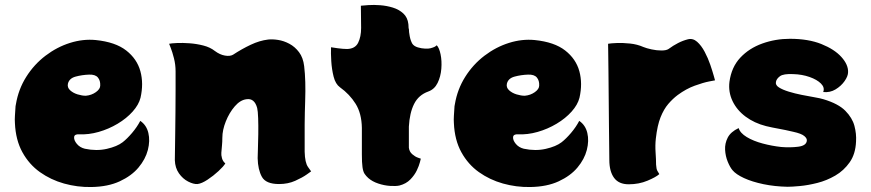

<svg xmlns="http://www.w3.org/2000/svg" viewBox="-20 -737 3502 772"><path d="M544 -251Q569 -234 576.5 -202.5Q584 -171 574.5 -134Q565 -97 537 -63.5Q509 -30 461.5 -8Q414 14 347 15Q291 16 237.5 1Q184 -14 140.5 -45Q97 -76 70 -125Q43 -174 40 -242Q39 -256 40 -271Q41 -286 42 -302Q42 -306 42.5 -310Q43 -314 44 -318Q54 -378 85.5 -428Q117 -478 163 -513Q209 -548 261.5 -564.5Q314 -581 365 -576Q444 -568 487.5 -534Q531 -500 544.5 -450.5Q558 -401 545 -344Q538 -316 513.5 -288.5Q489 -261 453 -239.5Q417 -218 376.5 -206.5Q336 -195 298 -197Q279 -198 278 -185.5Q277 -173 289 -158.5Q301 -144 321 -139Q368 -129 409.5 -138.5Q451 -148 473 -165Q491 -179 511 -202.5Q531 -226 544 -251ZM325 -352Q348 -354 365.5 -366.5Q383 -379 383 -393Q384 -413 373.5 -425.5Q363 -438 338 -437Q310 -436 284 -429Q258 -422 253 -400Q250 -385 262 -374Q274 -363 292 -357.5Q310 -352 325 -352Z M1205 -127Q1206 -83 1218.5 -65.5Q1231 -48 1231 -48Q1231 -48 1213.5 -35.5Q1196 -23 1167 -10Q1138 3 1102 3Q1049 3 1033 -26Q1017 -55 1016 -101Q1016 -109 1017 -136Q1018 -163 1018.5 -197.5Q1019 -232 1018 -261.5Q1017 -291 1014 -303Q1003 -343 971 -338Q946 -335 924 -309.5Q902 -284 888 -249Q874 -214 874 -183Q874 -167 872.5 -151.5Q871 -136 870 -123Q869 -114 872.5 -101Q876 -88 886 -80Q879 -68 858.5 -49Q838 -30 814.5 -14.5Q791 1 774 3Q758 4 736.5 -7Q715 -18 699.5 -40Q684 -62 683 -93Q683 -101 683.5 -130Q684 -159 684.5 -200Q685 -241 685.5 -287Q686 -333 686 -376Q686 -419 686 -450Q686 -477 679.5 -502.5Q673 -528 666.5 -544.5Q660 -561 660 -561Q669 -563 691.5 -564Q714 -565 742 -563Q770 -561 797.5 -554Q825 -547 844 -532Q864 -517 884.5 -513.5Q905 -510 917 -517Q952 -540 988 -557Q1024 -574 1058 -578Q1075 -580 1098 -576.5Q1121 -573 1143.5 -561Q1166 -549 1182.5 -527Q1199 -505 1203 -471Q1210 -413 1207 -329.5Q1204 -246 1205 -127Z M1736 -555Q1746 -545 1751.5 -518.5Q1757 -492 1754.5 -460.5Q1752 -429 1739.5 -403.5Q1727 -378 1702 -369Q1663 -355 1645 -319Q1627 -283 1624 -228V-143Q1626 -127 1637.5 -117Q1649 -107 1660.5 -103Q1672 -99 1672 -99Q1672 -99 1668.5 -85Q1665 -71 1656 -52Q1647 -33 1630 -15.5Q1613 2 1586 9Q1572 12 1548.5 10.5Q1525 9 1501 1Q1477 -7 1461 -21Q1452 -29 1446 -38Q1440 -47 1437.5 -65Q1435 -83 1435 -116V-223Q1434 -281 1410 -319.5Q1386 -358 1347 -386Q1329 -399 1321.5 -428.5Q1314 -458 1312 -491Q1310 -524 1311 -547Q1316 -546 1338 -543Q1360 -540 1376 -540Q1408 -541 1420 -565Q1432 -589 1432 -625L1431 -714Q1440 -715 1461.5 -716.5Q1483 -718 1509 -716Q1535 -714 1559.5 -706.5Q1584 -699 1601.5 -683Q1619 -667 1622 -640Q1622 -637 1622.5 -632.5Q1623 -628 1623 -622H1624Q1624 -609 1627.5 -591Q1631 -573 1638 -561Q1645 -551 1660 -546.5Q1675 -542 1689.5 -541.5Q1704 -541 1711 -543Q1722 -546 1727 -548.5Q1732 -551 1736 -555Z M2309 -251Q2334 -234 2341.5 -202.5Q2349 -171 2339.5 -134Q2330 -97 2302 -63.5Q2274 -30 2226.5 -8Q2179 14 2112 15Q2056 16 2002.5 1Q1949 -14 1905.5 -45Q1862 -76 1835 -125Q1808 -174 1805 -242Q1804 -256 1805 -271Q1806 -286 1807 -302Q1807 -306 1807.5 -310Q1808 -314 1809 -318Q1819 -378 1850.5 -428Q1882 -478 1928 -513Q1974 -548 2026.5 -564.5Q2079 -581 2130 -576Q2209 -568 2252.5 -534Q2296 -500 2309.5 -450.5Q2323 -401 2310 -344Q2303 -316 2278.5 -288.5Q2254 -261 2218 -239.5Q2182 -218 2141.5 -206.5Q2101 -195 2063 -197Q2044 -198 2043 -185.5Q2042 -173 2054 -158.5Q2066 -144 2086 -139Q2133 -129 2174.5 -138.5Q2216 -148 2238 -165Q2256 -179 2276 -202.5Q2296 -226 2309 -251ZM2090 -352Q2113 -354 2130.5 -366.5Q2148 -379 2148 -393Q2149 -413 2138.5 -425.5Q2128 -438 2103 -437Q2075 -436 2049 -429Q2023 -422 2018 -400Q2015 -385 2027 -374Q2039 -363 2057 -357.5Q2075 -352 2090 -352Z M2746 -579Q2766 -584 2783 -569Q2800 -554 2813.5 -528.5Q2827 -503 2836 -476.5Q2845 -450 2850 -432Q2855 -414 2855 -414Q2855 -414 2831.5 -409.5Q2808 -405 2773.5 -392.5Q2739 -380 2705 -355Q2685 -340 2667 -319Q2649 -298 2636 -265.5Q2623 -233 2617 -180Q2614 -153 2616 -124Q2618 -95 2618 -75Q2619 -57 2623.5 -49.5Q2628 -42 2631 -37Q2618 -25 2583.5 -10.5Q2549 4 2508 4Q2468 4 2449 -22Q2430 -48 2430 -94Q2430 -105 2429.5 -142.5Q2429 -180 2428.5 -233Q2428 -286 2427.5 -343Q2427 -400 2426.5 -449.5Q2426 -499 2425.5 -530Q2425 -561 2425 -561Q2435 -563 2459.5 -564Q2484 -565 2513 -562Q2542 -559 2567 -548Q2579 -543 2599.5 -538.5Q2620 -534 2639.5 -534Q2659 -534 2668 -540Q2687 -554 2706.5 -564Q2726 -574 2746 -579Z M3156 -581Q3230 -581 3282.5 -560Q3335 -539 3363 -508Q3391 -477 3390 -447Q3390 -431 3376 -411Q3362 -391 3339.5 -377.5Q3317 -364 3290 -367Q3297 -385 3281 -401Q3265 -417 3235 -427.5Q3205 -438 3170 -439Q3130 -441 3116 -430.5Q3102 -420 3100 -408Q3097 -395 3112 -385.5Q3127 -376 3151.5 -368.5Q3176 -361 3203.5 -355.5Q3231 -350 3254.5 -346Q3278 -342 3291 -338Q3351 -320 3379 -291.5Q3407 -263 3415.5 -231Q3424 -199 3422 -168Q3420 -118 3396.5 -84.5Q3373 -51 3338.5 -31Q3304 -11 3266.5 -1.5Q3229 8 3196.5 11Q3164 14 3147 14Q3095 13 3049.5 3.5Q3004 -6 2971.5 -21Q2939 -36 2925 -53Q2915 -65 2906 -87Q2897 -109 2895.5 -134.5Q2894 -160 2906 -183.5Q2918 -207 2950 -222Q2956 -202 2982.5 -186Q3009 -170 3046.5 -160Q3084 -150 3121 -146Q3157 -143 3189 -147Q3221 -151 3224 -170Q3226 -180 3214 -190Q3202 -200 3170 -207Q3136 -215 3110.5 -219.5Q3085 -224 3060 -230Q3013 -242 2978 -268Q2943 -294 2925.5 -330.5Q2908 -367 2913 -408Q2921 -467 2956.5 -505Q2992 -543 3045 -562Q3098 -581 3156 -581Z"/></svg>

Font: Potta One
Style: Regular
Weight: 400
Designer: 108,108go
Foundry: Font Zone 108
Version: Version 1.000